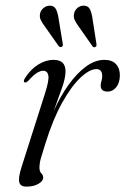

<svg xmlns="http://www.w3.org/2000/svg" viewBox="-20 -668 455 696"><path d="M69 -369.5Q63.5 -372.5 70 -384Q90 -416 117.8 -433.5Q145.5 -451 174.5 -451Q217.5 -451 217.5 -409.5Q217.5 -384.5 204.2 -347.8Q191 -311 175 -266.5Q199 -319.5 229 -361.2Q259 -403 292 -427Q325 -451 358 -451Q387 -451 401.2 -434.8Q415.5 -418.5 414.5 -392Q413.5 -366.5 400.8 -351.2Q388 -336 370.5 -336Q345 -336 345 -357.5Q345 -366.5 347.8 -374.8Q350.5 -383 350.5 -392Q350.5 -417.5 329.5 -417.5Q305 -417.5 272 -386.8Q239 -356 205.2 -295.5Q171.5 -235 144 -146Q134 -115 128.5 -95.5Q123 -76 123 -60Q123 -46 129.8 -39.8Q136.5 -33.5 136.5 -23.5Q136.5 -12 119.5 -1.8Q102.5 8.5 75.5 8.5Q53.5 8.5 49.8 -7.8Q46 -24 57.5 -60.5L143.5 -330.5Q158.5 -377.5 155.2 -394.5Q152 -411.5 136.5 -411.5Q127 -411.5 114.2 -404Q101.5 -396.5 83 -375.5Q74 -367 69 -369.5ZM315.5 -599.5 329.5 -509.5Q331 -501 326.5 -498Q320.5 -494.5 315.5 -500L264.5 -573Q255.5 -585 250.5 -596Q245.5 -607 249 -620.5Q251.5 -631.5 261 -639.5Q270.5 -647.5 283.5 -647.5Q299.5 -647.5 306 -634.5Q312.5 -621.5 315.5 -599.5ZM192.5 -600 207.5 -509.5Q209 -501.5 204.5 -498.5Q198.5 -495 193 -500.5L142 -573Q133 -584.5 127.8 -595.5Q122.5 -606.5 125.5 -620Q128 -631 137.8 -639Q147.5 -647 160.5 -647.5Q176 -647.5 182.8 -634.8Q189.5 -622 192.5 -600Z"/></svg>

Font: Fraunces 72pt S000 Light
Style: Italic
Weight: 300
Italic angle: -16°
Version: Version 1.000; ttfautohint (v1.8.3)